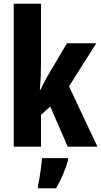

<svg xmlns="http://www.w3.org/2000/svg" viewBox="-20 -780 538 1021"><path d="M198 -442Q198 -406 196.5 -371Q195 -336 192 -302H195Q205 -324 215.5 -344Q226 -364 235 -379L336 -550H492L347 -321L498 0H340L247 -214L198 -169V0H53V-760H198ZM342 72Q319 152 278 221H182V208Q186 190 190.5 163.5Q195 137 198.5 109Q202 81 203 61H342Z"/></svg>

Font: Noto Sans Myanmar UI ExtraCondensed ExtraBold
Style: Regular
Weight: 800
Width: 2
Designer: Monotype Design Team
Foundry: Monotype Imaging Inc.
Version: Version 2.103; ttfautohint (v1.8.4.7-5d5b)